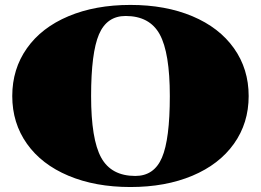

<svg xmlns="http://www.w3.org/2000/svg" viewBox="-20 -750 1060 780"><path d="M761.5 -36.1Q652.3 9.8 509.8 9.8Q367.2 9.8 258.1 -36.1Q148.9 -82 89.4 -166Q29.8 -250 29.8 -359.9Q29.8 -469.7 89.4 -554Q148.9 -638.2 258.1 -684.1Q367.2 -730 509.8 -730Q652.3 -730 761.5 -684.1Q870.6 -638.2 930.4 -554Q990.2 -469.7 990.2 -359.9Q990.2 -250 930.4 -166Q870.6 -82 761.5 -36.1ZM529.8 -35.2Q606 -35.2 637.9 -109.6Q669.9 -184.1 669.9 -359.9Q669.9 -535.6 628.9 -610.4Q587.9 -685.1 490.2 -685.1Q414.1 -685.1 382.1 -610.4Q350.1 -535.6 350.1 -359.9Q350.1 -184.1 391.1 -109.6Q432.1 -35.2 529.8 -35.2Z"/></svg>

Font: Yokawerad
Style: Regular
Weight: 500
Designer: gluk
Foundry: gluk
Version: Version 0.79